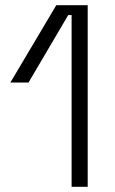

<svg xmlns="http://www.w3.org/2000/svg" viewBox="-20 -720 444 740"><path d="M318 0H256V-662H243L90 -402H20L197 -700H318Z"/></svg>

Font: Space Grotesk Variable Light
Style: Regular
Weight: 300
Designer: Florian Karsten
Foundry: Florian Karsten
Version: Version 2.000